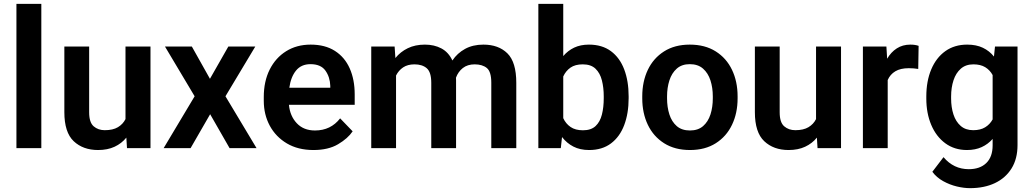

<svg xmlns="http://www.w3.org/2000/svg" viewBox="-20 -770 5367 998"><path d="M194.8 -750V0H65.4V-750Z M640.1 0 636.7 -54.7Q612.3 -24.4 575.7 -7.3Q539.1 9.8 489.7 9.8Q411.6 9.8 363 -36.1Q314.5 -82 314.5 -187V-528.3H443.4V-186Q443.4 -133.8 466.8 -113.5Q490.2 -93.3 524.4 -93.3Q566.9 -93.3 593 -108.9Q619.1 -124.5 632.3 -150.9V-528.3H762.2V0Z M977.1 -528.3 1071.3 -360.4 1167 -528.3H1307.1L1151.9 -269.5L1313.5 0H1173.3L1072.3 -176.3L970.7 0H830.6L991.7 -269.5L837.4 -528.3Z M1609.4 9.8Q1529.3 9.8 1471.4 -24.4Q1413.6 -58.6 1382.3 -116.5Q1351.1 -174.3 1351.1 -246.1V-265.6Q1351.1 -347.2 1381.8 -408.4Q1412.6 -469.7 1467.5 -503.9Q1522.5 -538.1 1594.7 -538.1Q1669.9 -538.1 1720.9 -505.4Q1772 -472.7 1797.9 -414.3Q1823.7 -356 1823.7 -279.3V-225.1H1481.9Q1487.3 -167 1522.7 -129.4Q1558.1 -91.8 1617.2 -91.8Q1699.2 -91.8 1748 -154.8L1813 -87.4Q1788.1 -50.3 1737.3 -20.3Q1686.5 9.8 1609.4 9.8ZM1593.8 -436.5Q1545.9 -436.5 1518.8 -403.3Q1491.7 -370.1 1483.9 -314H1696.8V-323.7Q1695.3 -369.6 1671.4 -403.1Q1647.5 -436.5 1593.8 -436.5Z M2134.3 -435.5Q2099.1 -435.5 2075.4 -419.7Q2051.8 -403.8 2038.6 -377.4V0H1909.7V-528.3H2031.2L2035.2 -468.3Q2061.5 -501 2099.9 -519.5Q2138.2 -538.1 2188.5 -538.1Q2237.3 -538.1 2274.4 -518.3Q2311.5 -498.5 2331.5 -455.6Q2356.9 -493.7 2397.5 -515.9Q2438 -538.1 2492.7 -538.1Q2571.3 -538.1 2617.4 -492.7Q2663.6 -447.3 2663.6 -339.4V0H2533.7V-339.8Q2533.7 -397.5 2510.5 -416.5Q2487.3 -435.5 2447.3 -435.5Q2410.2 -435.5 2385.7 -416.3Q2361.3 -397 2350.1 -366.2Q2350.6 -359.4 2350.6 -352.5V0H2221.7V-339.4Q2221.7 -395 2198.2 -415.3Q2174.8 -435.5 2134.3 -435.5Z M3247.6 -269.5V-259.3Q3247.6 -180.7 3224.6 -119.9Q3201.7 -59.1 3156 -24.7Q3110.4 9.8 3042 9.8Q2995.1 9.8 2960.4 -8.1Q2925.8 -25.9 2901.4 -57.6L2895 0H2778.3V-750H2907.7V-478.5Q2931.6 -506.8 2964.6 -522.5Q2997.6 -538.1 3041 -538.1Q3109.9 -538.1 3155.8 -503.9Q3201.7 -469.7 3224.6 -409.2Q3247.6 -348.6 3247.6 -269.5ZM3118.2 -259.3V-269.5Q3118.2 -314.5 3108.6 -352.3Q3099.1 -390.1 3075.4 -412.8Q3051.8 -435.5 3009.3 -435.5Q2969.7 -435.5 2945.3 -418.5Q2920.9 -401.4 2907.7 -372.6V-155.8Q2920.9 -127 2945.8 -109.9Q2970.7 -92.8 3010.3 -92.8Q3052.2 -92.8 3075.7 -114.7Q3099.1 -136.7 3108.6 -174.3Q3118.2 -211.9 3118.2 -259.3Z M3318.4 -258.8V-269Q3318.4 -346.2 3347.4 -407Q3376.5 -467.8 3431.9 -502.9Q3487.3 -538.1 3565.4 -538.1Q3644.5 -538.1 3700.2 -502.9Q3755.9 -467.8 3784.9 -407Q3814 -346.2 3814 -269V-258.8Q3814 -182.1 3784.9 -121.3Q3755.9 -60.5 3700.4 -25.4Q3645 9.8 3566.4 9.8Q3487.8 9.8 3432.1 -25.4Q3376.5 -60.5 3347.4 -121.3Q3318.4 -182.1 3318.4 -258.8ZM3447.3 -269V-258.8Q3447.3 -212.9 3459.5 -175Q3471.7 -137.2 3497.8 -114.5Q3523.9 -91.8 3566.4 -91.8Q3608.4 -91.8 3634.5 -114.5Q3660.6 -137.2 3672.9 -175Q3685.1 -212.9 3685.1 -258.8V-269Q3685.1 -314 3672.9 -352.1Q3660.6 -390.1 3634.3 -413.3Q3607.9 -436.5 3565.4 -436.5Q3523.9 -436.5 3497.8 -413.3Q3471.7 -390.1 3459.5 -352.1Q3447.3 -314 3447.3 -269Z M4229.5 0 4226.1 -54.7Q4201.7 -24.4 4165 -7.3Q4128.4 9.8 4079.1 9.8Q4001 9.8 3952.4 -36.1Q3903.8 -82 3903.8 -187V-528.3H4032.7V-186Q4032.7 -133.8 4056.2 -113.5Q4079.6 -93.3 4113.8 -93.3Q4156.2 -93.3 4182.4 -108.9Q4208.5 -124.5 4221.7 -150.9V-528.3H4351.6V0Z M4754.9 -531.7 4752.9 -411.6Q4730.5 -415.5 4703.6 -415.5Q4660.6 -415.5 4633.8 -399.4Q4606.9 -383.3 4594.2 -354V0H4465.3V-528.3H4587.4L4591.3 -464.8Q4611.3 -499 4641.6 -518.6Q4671.9 -538.1 4711.9 -538.1Q4736.8 -538.1 4754.9 -531.7Z M4794.9 -257.8V-268.1Q4794.9 -348.6 4820.6 -409.4Q4846.2 -470.2 4893.8 -504.2Q4941.4 -538.1 5007.3 -538.1Q5054.7 -538.1 5088.9 -521.7Q5123 -505.4 5146.5 -476.1L5151.9 -528.3H5269V-16.1Q5269 55.7 5237.8 105.7Q5206.5 155.8 5151.1 181.9Q5095.7 208 5022 208Q4990.2 208 4953.4 199.2Q4916.5 190.4 4882.6 171.6Q4848.6 152.8 4826.2 123L4884.3 46.9Q4937 109.4 5015.6 109.4Q5073.7 109.4 5106.7 77.4Q5139.6 45.4 5139.6 -14.6V-47.9Q5115.7 -20.5 5082.8 -5.4Q5049.8 9.8 5006.3 9.8Q4941.4 9.8 4893.8 -25.1Q4846.2 -60.1 4820.6 -120.6Q4794.9 -181.2 4794.9 -257.8ZM4923.8 -268.1V-257.8Q4923.8 -212.4 4936 -175Q4948.2 -137.7 4973.6 -115.5Q4999 -93.3 5038.6 -93.3Q5076.2 -93.3 5100.8 -108.4Q5125.5 -123.5 5139.6 -149.4V-379.9Q5125.5 -405.8 5101.1 -420.7Q5076.7 -435.5 5039.6 -435.5Q5000 -435.5 4974.4 -413.1Q4948.7 -390.6 4936.3 -352.8Q4923.8 -314.9 4923.8 -268.1Z"/></svg>

Font: Vazirmatn UI FD SemiBold
Style: Regular
Weight: 600
Designer: Saber Rastikerdar
Foundry: Saber Rastikerdar
Version: Version 33.003